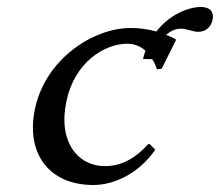

<svg xmlns="http://www.w3.org/2000/svg" viewBox="-20 -519 629 549"><path d="M547 -428C568 -428 584 -442 588 -463C591 -477 588 -499 554 -499C521 -499 466 -479 427 -429C405 -435 380 -439 354 -439C246 -439 110 -350 80 -208C53 -79 121 10 247 10C307 10 377 -23 424 -91L408 -107H404C363 -62 323 -44 280 -44C203 -44 145 -113 170 -230C193 -340 278 -394 344 -394C364 -394 381 -387 396 -374C393 -366 391 -359 389 -351C388 -350 401 -350 409 -350H415C421 -341 425 -332 429 -321L442 -322L483 -404L482 -407C474 -411 465 -416 455 -419C467 -430 481 -437 497 -437C514 -437 531 -428 547 -428Z"/></svg>

Font: Libertinus Sans
Style: Italic
Weight: 400
Italic angle: -12°
Designer: Philipp H. Poll, Khaled Hosny
Foundry: Caleb Maclennan
Version: Version 7.050;RELEASE